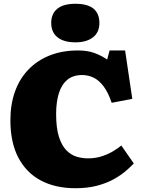

<svg xmlns="http://www.w3.org/2000/svg" viewBox="-20 -982 760 1016"><path d="M379 14Q273 14 196 -27Q119 -68 77 -148Q35 -228 35 -346Q35 -430 59.5 -498Q84 -566 131 -614.5Q178 -663 244 -689Q310 -715 393 -715Q442 -715 478.5 -702Q515 -689 547 -667L560 -715H642L680 -459L571 -438Q552 -494 527.5 -526Q503 -558 474.5 -571.5Q446 -585 415 -585Q367 -585 336.5 -560Q306 -535 291.5 -488.5Q277 -442 277 -379Q277 -304 292 -257.5Q307 -211 332 -186Q357 -161 386.5 -152.5Q416 -144 445 -144Q487 -144 522 -156Q557 -168 583 -184.5Q609 -201 622 -212L688 -117Q672 -100 646 -77.5Q620 -55 582.5 -34Q545 -13 494.5 0.5Q444 14 379 14ZM379 -758Q318 -758 284.5 -784.5Q251 -811 251 -861Q251 -909 283 -935.5Q315 -962 379 -962Q444 -962 475 -936Q506 -910 506 -860Q506 -811 472 -784.5Q438 -758 379 -758Z"/></svg>

Font: Literata Black
Style: Regular
Weight: 900
Designer: Latin by Veronika Burian and Jose Scaglione. Greek by Irene Vlachou. Cyrillic by Vera Evstafieva.
Foundry: TypeTogether
Version: Version 3.103;gftools[0.9.29]